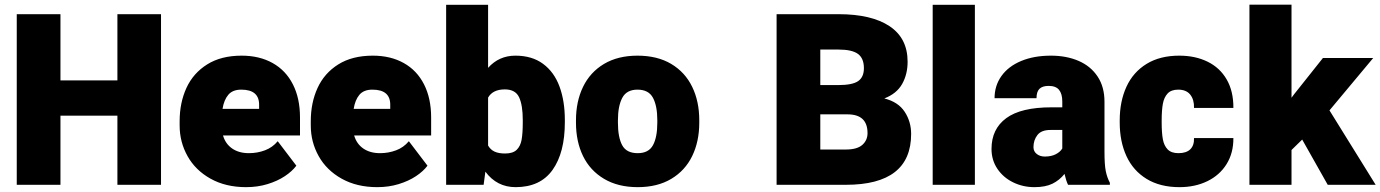

<svg xmlns="http://www.w3.org/2000/svg" viewBox="-20 -770 5752 800"><path d="M650.9 -710.9V0H469.2V-288.1H231.9V0H49.8V-710.9H231.9V-435.1H469.2V-710.9Z M1230 -205.6H909.2Q919.4 -170.4 947.5 -151.1Q975.6 -131.8 1017.1 -131.8Q1052.2 -131.8 1083.7 -143.6Q1115.2 -155.3 1137.2 -181.6L1214.8 -79.6Q1197.3 -56.2 1166.7 -35.9Q1136.2 -15.6 1094.7 -2.9Q1053.2 9.8 1005.4 9.8Q920.4 9.8 857.4 -25.4Q794.4 -60.5 761.5 -119.4Q728.5 -178.2 728.5 -247.1V-265.1Q728.5 -341.8 756.8 -403.6Q785.2 -465.3 843.3 -501.7Q901.4 -538.1 986.8 -538.1Q1061 -538.1 1116 -507.3Q1170.9 -476.6 1200.4 -418.5Q1230 -360.4 1230 -280.3ZM985.4 -396.5Q949.2 -396.5 931.2 -375Q913.1 -353.5 907.2 -316.4H1059.6V-330.6Q1061.5 -396.5 985.4 -396.5Z M1776.4 -205.6H1455.6Q1465.8 -170.4 1493.9 -151.1Q1522 -131.8 1563.5 -131.8Q1598.6 -131.8 1630.1 -143.6Q1661.6 -155.3 1683.6 -181.6L1761.2 -79.6Q1743.7 -56.2 1713.1 -35.9Q1682.6 -15.6 1641.1 -2.9Q1599.6 9.8 1551.8 9.8Q1466.8 9.8 1403.8 -25.4Q1340.8 -60.5 1307.9 -119.4Q1274.9 -178.2 1274.9 -247.1V-265.1Q1274.9 -341.8 1303.2 -403.6Q1331.5 -465.3 1389.6 -501.7Q1447.8 -538.1 1533.2 -538.1Q1607.4 -538.1 1662.4 -507.3Q1717.3 -476.6 1746.8 -418.5Q1776.4 -360.4 1776.4 -280.3ZM1531.7 -396.5Q1495.6 -396.5 1477.5 -375Q1459.5 -353.5 1453.6 -316.4H1606V-330.6Q1607.9 -396.5 1531.7 -396.5Z M2333.5 -270.5V-260.3Q2333.5 -134.3 2282.5 -62.3Q2231.4 9.8 2128.4 9.8Q2050.3 9.8 2002.4 -54.7L1995.1 0H1838.9V-750H2013.7V-487.3Q2059.1 -538.1 2127.4 -538.1Q2196.8 -538.1 2242.9 -503.9Q2289.1 -469.7 2311.3 -409.4Q2333.5 -349.1 2333.5 -270.5ZM2083.5 -397.5Q2033.2 -397.5 2013.7 -363.3V-163.6Q2023.4 -146.5 2040.5 -138.4Q2057.6 -130.4 2084.5 -130.4Q2116.7 -130.4 2132.6 -145.5Q2148.4 -160.6 2153.3 -187.5Q2158.2 -214.4 2158.2 -260.3V-270.5Q2158.2 -331.1 2143.1 -364.3Q2127.9 -397.5 2083.5 -397.5Z M2636.2 -538.1Q2718.8 -538.1 2776.6 -503.7Q2834.5 -469.2 2864 -408.4Q2893.6 -347.7 2893.6 -269V-258.8Q2893.6 -180.2 2864 -119.6Q2834.5 -59.1 2776.9 -24.7Q2719.2 9.8 2637.2 9.8Q2555.2 9.8 2497.1 -24.7Q2439 -59.1 2409.4 -119.6Q2379.9 -180.2 2379.9 -258.8V-269Q2379.9 -347.2 2409.4 -408.2Q2439 -469.2 2496.8 -503.7Q2554.7 -538.1 2636.2 -538.1ZM2637.2 -131.8Q2682.6 -131.8 2700.7 -165Q2718.8 -198.2 2718.8 -258.8V-269Q2718.8 -328.6 2700.7 -362.5Q2682.6 -396.5 2636.2 -396.5Q2590.8 -396.5 2572.8 -362.3Q2554.7 -328.1 2554.7 -269V-258.8Q2554.7 -197.8 2572.5 -164.8Q2590.3 -131.8 2637.2 -131.8Z M3776.4 -211.9Q3776.4 0 3504.4 0H3285.6H3215.8V-710.9H3474.1Q3611.3 -710.9 3686.5 -660.9Q3761.7 -610.8 3761.7 -512.7Q3761.7 -460.4 3738.8 -419.9Q3715.8 -379.4 3664.6 -359.9Q3722.7 -345.2 3749.5 -304.2Q3776.4 -263.2 3776.4 -211.9ZM3397.9 -563.5V-415.5H3472.7Q3531.7 -415.5 3555.7 -432.1Q3579.6 -448.7 3579.6 -485.8Q3579.6 -527.3 3554.7 -545.4Q3529.8 -563.5 3474.1 -563.5ZM3594.7 -215.3Q3594.7 -293.5 3511.7 -293.5H3397.9V-147H3504.4Q3551.3 -147 3573 -166.3Q3594.7 -185.5 3594.7 -215.3Z M3866.2 0V-750H4042V0Z M4604.5 -8.3V0H4430.2Q4421.9 -17.1 4415.5 -45.4Q4394.5 -19 4365.2 -4.6Q4335.9 9.8 4290 9.8Q4242.2 9.8 4201.2 -10.3Q4160.2 -30.3 4135.7 -66.7Q4111.3 -103 4111.3 -149.4Q4111.3 -232.4 4172.6 -277.6Q4233.9 -322.8 4360.8 -322.8H4406.2V-347.2Q4406.2 -378.9 4392.8 -395.5Q4379.4 -412.1 4349.6 -412.1Q4323.7 -412.1 4311.3 -400.1Q4298.8 -388.2 4298.8 -360.8H4124Q4124 -413.1 4152.8 -453.4Q4181.6 -493.7 4234.9 -515.9Q4288.1 -538.1 4358.9 -538.1Q4423.3 -538.1 4473.9 -516.4Q4524.4 -494.6 4553.2 -451.4Q4582 -408.2 4582 -346.2V-138.7Q4582 -83.5 4587.4 -56.9Q4592.8 -30.3 4604.5 -8.3ZM4406.2 -151.4V-228.5H4356.9Q4318.8 -228.5 4302.5 -207.3Q4286.1 -186 4286.1 -156.7Q4286.1 -139.2 4299.8 -128.4Q4313.5 -117.7 4333.5 -117.7Q4359.9 -117.7 4378.7 -127.2Q4397.5 -136.7 4406.2 -151.4Z M5119.1 -194.8Q5119.6 -132.8 5090.8 -86.4Q5062 -40 5010.7 -15.1Q4959.5 9.8 4894.5 9.8Q4814 9.8 4757.8 -24.4Q4701.7 -58.6 4673.6 -119.4Q4645.5 -180.2 4645.5 -259.8V-268.1Q4645.5 -347.7 4673.6 -408.7Q4701.7 -469.7 4757.6 -503.9Q4813.5 -538.1 4893.6 -538.1Q4960.4 -538.1 5011.7 -512.9Q5063 -487.8 5091.3 -438.7Q5119.6 -389.6 5119.1 -320.3H4955.1Q4956.1 -354.5 4939.5 -375.5Q4922.9 -396.5 4889.2 -396.5Q4859.9 -396.5 4845 -380.4Q4830.1 -364.3 4825.2 -337.2Q4820.3 -310.1 4820.3 -268.1V-259.8Q4820.3 -216.8 4825.2 -189.9Q4830.1 -163.1 4845.2 -147.5Q4860.4 -131.8 4890.1 -131.8Q4922.9 -131.8 4939.5 -147.9Q4956.1 -164.1 4955.1 -194.8Z M5405.8 -188.5 5361.3 -145V0H5186V-750.5H5361.3V-362.8L5373 -378.4L5492.2 -528.3H5701.7L5519.5 -310.1L5711.9 0H5512.2Z"/></svg>

Font: Heebo Black
Style: Regular
Weight: 900
Designer: Oded Ezer
Foundry: Meir Sadan
Version: Version 2.001; ttfautohint (v1.5.14-ce02) -l 8 -r 50 -G 200 